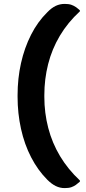

<svg xmlns="http://www.w3.org/2000/svg" viewBox="-20 -790 440 983"><path d="M222 -727Q244 -750 265.5 -760Q287 -770 311 -770Q332 -770 345 -765.5Q358 -761 368 -754Q378 -747 389 -737V-732Q327 -675 286.5 -607Q246 -539 226.5 -462Q207 -385 207 -303V-294Q207 -212 227 -135Q247 -58 287.5 9.5Q328 77 389 134V140Q379 149 368.5 156.5Q358 164 345 168.5Q332 173 311 173Q287 173 265.5 162.5Q244 152 222 130Q174 82 139.5 15.5Q105 -51 87.5 -130.5Q70 -210 70 -294V-303Q70 -388 87.5 -466.5Q105 -545 139 -612Q173 -679 222 -727Z"/></svg>

Font: Recursive Casual
Style: Bold
Weight: 700
Version: Version 1.085